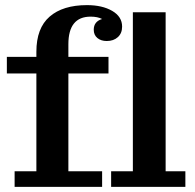

<svg xmlns="http://www.w3.org/2000/svg" viewBox="-20 -730 761 750"><path d="M414.1 0V-61H499V-682.1H627V-61H704.1V0ZM37.1 0V-61H122.1V-442.9H6.8V-507.8H122.1V-527.8Q122.1 -620.1 173.8 -665Q225.6 -710 319.8 -710Q379.4 -710 418.2 -687.5Q457 -665 457 -626Q457 -600.1 440.4 -585Q423.8 -569.8 397 -569.8Q374.5 -569.8 360.4 -581.5Q346.2 -593.3 346.2 -613.8Q346.2 -646 378.9 -655.8Q361.3 -665 334 -665Q247.1 -665 247.1 -557.1V-507.8H403.8V-442.9H247.1V-61H378.9V0Z"/></svg>

Font: Montagu Slab 144pt Medium
Style: Regular
Weight: 500
Designer: Florian Karsten
Foundry: Florian Karsten
Version: Version 1.000